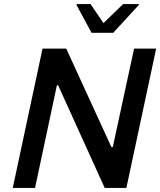

<svg xmlns="http://www.w3.org/2000/svg" viewBox="-20 -928 791 948"><path d="M43 0 190 -688H307L530 -202H537L642 -688H751L604 0H497L267 -507H261L153 0ZM432 -766 358 -903 359 -908H427L491 -814L588 -908H667L665 -903L539 -766Z"/></svg>

Font: Saira Medium
Style: Italic
Weight: 500
Italic angle: -12°
Designer: Hector Gatti with collaboration of the Omnibus-Type team
Foundry: Omnibus-Type
Version: Version 1.100; ttfautohint (v1.8.3)